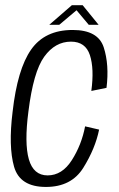

<svg xmlns="http://www.w3.org/2000/svg" viewBox="-20 -716 458 740"><path d="M157 4.5Q56.5 4.5 34.2 -73.5Q12 -151.5 28.5 -284.5Q47 -449.5 100 -525Q153 -600.5 260 -600.5Q358 -600.5 379.8 -533.5Q401.5 -466.5 390.5 -377.5L332 -365.5Q343.5 -451.5 326.5 -503.5Q309.5 -555.5 253.5 -555.5Q192.5 -555.5 150.5 -497.5Q108.5 -439.5 89.5 -286Q73.5 -164 91.2 -102Q109 -40 163.5 -40Q219.5 -40 257 -99Q294.5 -158 308 -229L362 -216.5Q347 -143 301 -69.2Q255 4.5 157 4.5ZM170 -620.5 257 -696H298.5L360 -620.5H322L275 -676.5L208.5 -620.5Z"/></svg>

Font: Anybody Light
Style: Italic
Weight: 300
Italic angle: -10°
Designer: Tyler Finck
Foundry: Etcetera Type Company
Version: Version 1.010; ttfautohint (v1.8.3) -l 8 -r 50 -G 200 -x 14 